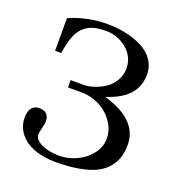

<svg xmlns="http://www.w3.org/2000/svg" viewBox="-131 -816 877 940"><g transform="rotate(20 308.0 -346.0)"><path d="M44.9 -139.2Q44.9 -171.4 58.6 -188.7Q72.3 -206.1 97.2 -206.1Q148.9 -206.1 148.9 -154.8Q148.9 -143.1 142.6 -118.7Q136.2 -94.2 136.2 -84Q136.2 -56.2 174.8 -38.1Q213.4 -20 266.1 -20Q311.5 -20 355.5 -39.8Q399.4 -59.6 428.7 -96.4Q458 -133.3 458 -176.8Q458 -226.1 428.5 -266.6Q398.9 -307.1 355.5 -328.1Q312 -349.1 266.1 -349.1H193.8V-387.2H261.2Q286.6 -387.2 315.2 -396.5Q343.8 -405.8 370.1 -423.1Q396.5 -440.4 413.8 -469.5Q431.2 -498.5 431.2 -533.2Q431.2 -594.2 383.8 -633.5Q336.4 -672.9 276.9 -672.9Q238.3 -672.9 212.2 -666Q186 -659.2 163.6 -640.4Q141.1 -621.6 127.2 -586.4Q113.3 -551.3 105 -496.1H73.2V-666Q110.4 -683.6 162.8 -695.3Q215.3 -707 270 -707Q320.8 -707 366.7 -697.3Q412.6 -687.5 451.4 -668Q490.2 -648.4 513.2 -615.2Q536.1 -582 536.1 -539.1Q536.1 -417.5 383.8 -369.1V-367.2Q564.9 -314.5 564.9 -184.1Q564.9 -149.4 556.6 -121.1Q548.3 -92.8 527.3 -66.7Q506.3 -40.5 472.7 -22.9Q439 -5.4 385.3 4.9Q331.5 15.1 261.2 15.1Q200.7 15.1 152.3 -2Q104 -19 74.5 -54.7Q44.9 -90.3 44.9 -139.2Z"/></g></svg>

Font: Heuristica
Style: Regular
Weight: 400
Version: Version 1.0.2